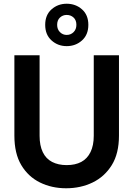

<svg xmlns="http://www.w3.org/2000/svg" viewBox="-20 -996 714 1028"><path d="M334 12Q257 12 194 -19Q131 -50 94 -112Q57 -174 57 -270V-700H192V-269Q192 -217 209 -181.5Q226 -146 259 -129Q292 -112 337 -112Q383 -112 415 -129Q447 -146 464.5 -181.5Q482 -217 482 -269V-700H617V-270Q617 -174 578.5 -112Q540 -50 476 -19Q412 12 334 12ZM337 -749Q290 -749 256 -779.5Q222 -810 222 -863Q222 -916 256 -946Q290 -976 337 -976Q385 -976 419 -946Q453 -916 453 -863Q453 -810 419 -779.5Q385 -749 337 -749ZM337 -809Q359 -809 374 -824Q389 -839 389 -863Q389 -888 374 -902Q359 -916 337 -916Q316 -916 301 -902Q286 -888 286 -863Q286 -839 301 -824Q316 -809 337 -809Z"/></svg>

Font: DM Sans 28pt
Style: Bold
Weight: 700
Version: Version 4.004;gftools[0.9.30]